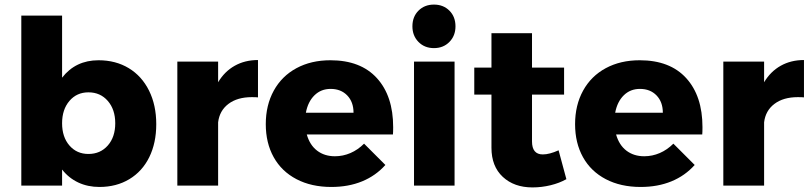

<svg xmlns="http://www.w3.org/2000/svg" viewBox="-20 -810 3539 838"><path d="M662 -268Q662 -186 631.5 -124Q601 -62 544.5 -28Q488 6 414 6Q363 6 321.5 -13.5Q280 -33 251 -70V0H73V-742H251V-471Q310 -547 410 -547Q485 -547 542 -512.5Q599 -478 630.5 -414.5Q662 -351 662 -268ZM483 -272Q483 -332 450.5 -369.5Q418 -407 366 -407Q315 -407 283 -369.5Q251 -332 251 -272Q251 -212 283 -175Q315 -138 366 -138Q418 -138 450.5 -175Q483 -212 483 -272Z M1106 -548V-385Q1097 -386 1079 -386Q1016 -386 977 -356.5Q938 -327 932 -276V0H754V-541H932V-451Q960 -498 1004.5 -523Q1049 -548 1106 -548Z M1696 -255Q1696 -234 1695 -223H1319Q1332 -177 1364 -152.5Q1396 -128 1442 -128Q1477 -128 1509.5 -142Q1542 -156 1569 -183L1662 -90Q1620 -43 1560.5 -18.5Q1501 6 1426 6Q1339 6 1274 -28Q1209 -62 1174.5 -124Q1140 -186 1140 -268Q1140 -351 1175 -414.5Q1210 -478 1274 -512.5Q1338 -547 1422 -547Q1554 -547 1625 -469Q1696 -391 1696 -255ZM1523 -318Q1523 -365 1495.5 -393.5Q1468 -422 1423 -422Q1381 -422 1352.5 -394Q1324 -366 1315 -318Z M1787 -541H1964V0H1787ZM1968 -695Q1968 -654 1941.5 -627Q1915 -600 1874 -600Q1833 -600 1806.5 -627Q1780 -654 1780 -695Q1780 -737 1806.5 -763.5Q1833 -790 1874 -790Q1915 -790 1941.5 -763.5Q1968 -737 1968 -695Z M2452 -28Q2422 -11 2383 -1.5Q2344 8 2304 8Q2224 8 2174.5 -38Q2125 -84 2125 -165V-397H2050V-515H2125V-665H2302V-515H2442V-397H2302V-193Q2302 -136 2349 -136Q2378 -136 2418 -154Z M3046 -255Q3046 -234 3045 -223H2669Q2682 -177 2714 -152.5Q2746 -128 2792 -128Q2827 -128 2859.5 -142Q2892 -156 2919 -183L3012 -90Q2970 -43 2910.5 -18.5Q2851 6 2776 6Q2689 6 2624 -28Q2559 -62 2524.5 -124Q2490 -186 2490 -268Q2490 -351 2525 -414.5Q2560 -478 2624 -512.5Q2688 -547 2772 -547Q2904 -547 2975 -469Q3046 -391 3046 -255ZM2873 -318Q2873 -365 2845.5 -393.5Q2818 -422 2773 -422Q2731 -422 2702.5 -394Q2674 -366 2665 -318Z M3489 -548V-385Q3480 -386 3462 -386Q3399 -386 3360 -356.5Q3321 -327 3315 -276V0H3137V-541H3315V-451Q3343 -498 3387.5 -523Q3432 -548 3489 -548Z"/></svg>

Font: Gontserrat
Style: Bold
Weight: 700
Designer: Julieta Ulanovsky
Foundry: Julieta Ulanovsky
Version: Version 6.001